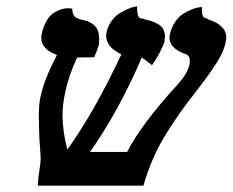

<svg xmlns="http://www.w3.org/2000/svg" viewBox="-20 -584 732 604"><path d="M689.9 -451.2Q684.1 -421.4 660.4 -384.5Q636.7 -347.7 594.2 -293Q565.4 -255.9 548.8 -232.7Q532.2 -209.5 506.8 -169.7Q481.4 -129.9 462.9 -87.9Q444.3 -45.9 431.2 0H99.1Q100.1 -24.4 104 -48.8Q107.9 -75.2 107.9 -83V-87.9Q106 -124.5 104 -145Q102.1 -198.7 102.1 -217.8Q102.1 -252.9 106.9 -276.9Q117.7 -332 159.2 -411.1Q109.9 -429.2 109.9 -464.8Q109.9 -472.2 110.8 -475.1Q116.2 -501 126.7 -518.8Q137.2 -536.6 150.4 -544.4Q163.6 -552.2 173.8 -555.2Q184.1 -558.1 194.8 -558.1L207 -557.1Q208 -539.6 214.6 -532.5Q221.2 -525.4 241.2 -521Q292 -510.7 292 -463.9Q292 -451.2 291 -442.9Q283.7 -418.9 275.9 -403.8Q231.9 -403.8 223.1 -402.8H222.2Q193.8 -339.4 185.1 -293Q176.8 -257.8 176.8 -219.2Q176.8 -170.9 191.9 -113.8Q275.4 -229 361.8 -413.1Q314 -436 314 -471.2Q314 -478 314.9 -481.9Q319.3 -502 330.8 -517.8Q342.3 -533.7 355.5 -541.7Q368.7 -549.8 381.3 -555.4Q394 -561 402.3 -562.5L411.1 -564Q411.1 -547.9 413.3 -539.1Q415.5 -530.3 417.5 -528.8Q419.4 -527.3 423.8 -525.9Q425.3 -525.9 428.2 -525.4Q431.2 -524.9 432.1 -524.9L436 -522.9Q449.2 -520 457.8 -517.1Q466.3 -514.2 477.1 -508.3Q487.8 -502.4 493.4 -492.2Q499 -481.9 499 -467.8Q499 -464.8 497.1 -451.2Q494.6 -441.9 481.9 -417.7Q469.2 -393.6 458 -378.9Q433.1 -399.4 425.8 -402.8Q354.5 -235.8 263.2 -106H379.9Q425.3 -194.8 542 -321.8Q569.3 -352.1 576.2 -380.9Q577.1 -386.2 577.1 -393.1Q577.1 -409.2 562 -415V-414.1Q513.2 -432.6 513.2 -464.8Q513.2 -471.2 514.2 -474.1Q518.6 -497.1 530.5 -514.6Q542.5 -532.2 556.6 -540.8Q570.8 -549.3 584.2 -554.7Q597.7 -560.1 606.4 -561L615.2 -562V-550.8Q615.2 -541.5 617.2 -536.1Q619.1 -530.8 620.8 -529.5Q622.6 -528.3 626 -526.9Q633.3 -525.4 634.8 -523.9H632.8Q632.8 -522.9 634.8 -522.9Q691.9 -505.4 691.9 -464.8Q691.9 -460.9 689.9 -451.2ZM562 -414.1H564Z"/></svg>

Font: Linux Libertine
Style: Bold Italic
Weight: 700
Italic angle: -11.5°
Designer: Philipp H. Poll
Foundry: Philipp H. Poll
Version: Version 4.0.5